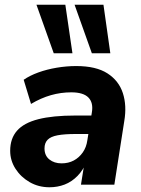

<svg xmlns="http://www.w3.org/2000/svg" viewBox="-20 -780 597 811"><path d="M189 11Q143 11 105.5 -10.5Q68 -32 45.5 -67Q23 -102 23 -143Q23 -195 52 -228Q81 -261 142 -276.5Q203 -292 298 -292H377L365 -214H301Q252 -214 223 -208.5Q194 -203 181 -189.5Q168 -176 168 -153Q168 -123 188.5 -106.5Q209 -90 240 -90Q269 -90 291.5 -102Q314 -114 329.5 -136Q345 -158 349 -188L368 -305Q375 -346 353.5 -368Q332 -390 281 -390Q237 -390 195 -378Q153 -366 111 -341L80 -443Q106 -461 142 -474Q178 -487 219.5 -494Q261 -501 302 -501Q386 -501 434 -470Q482 -439 499 -386.5Q516 -334 505 -269L463 0H322L338 -100H347Q332 -62 307.5 -37Q283 -12 253 -0.5Q223 11 189 11ZM368 -555 295 -760H417L446 -555ZM207 -555 134 -760H256L286 -555Z"/></svg>

Font: Nunito Sans 12pt ExtraBold
Style: Italic
Weight: 800
Italic angle: -9°
Designer: Vernon Adams
Foundry: Vernon Adams
Version: Version 3.101;gftools[0.9.27]